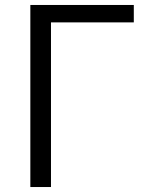

<svg xmlns="http://www.w3.org/2000/svg" viewBox="-20 -752 592 772"><path d="M102 -732H518V-662H185V0H102Z"/></svg>

Font: Source Han Sans CN Normal
Style: Regular
Weight: 350
Designer: Ryoko NISHIZUKA 西塚涼子 (kana, bopomofo & ideographs); Paul D. Hunt (Latin, Greek & Cyrillic); Sandoll Communications 산돌커뮤니
Foundry: Adobe
Version: Version 2.004;hotconv 1.0.118;makeotfexe 2.5.65603